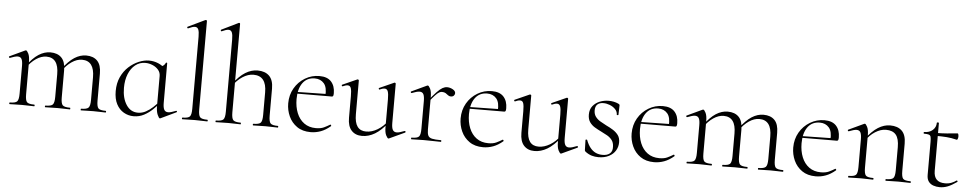

<svg xmlns="http://www.w3.org/2000/svg" viewBox="-41 -1046 6983 1379"><g transform="rotate(5 3451.0 -356.5)"><path d="M560 0Q558 0 558 -6Q558 -12 560 -12Q601 -12 613.5 -25Q626 -38 626 -81V-244Q626 -363 537 -363Q500 -363 462.5 -337.5Q425 -312 396 -269L392 -281Q438 -343 479.5 -369.5Q521 -396 564 -396Q616 -396 644.5 -366.5Q673 -337 673 -275V-81Q673 -38 684.5 -25Q696 -12 738 -12Q741 -12 741 -6Q741 0 738 0Q721 0 698 -1Q675 -2 649 -2Q624 -2 601 -1Q578 0 560 0ZM303 0Q300 0 300 -6Q300 -12 303 -12Q344 -12 356 -25Q368 -38 368 -81V-244Q368 -363 280 -363Q243 -363 205.5 -337.5Q168 -312 139 -269L135 -281Q180 -343 221.5 -369.5Q263 -396 306 -396Q358 -396 386.5 -366.5Q415 -337 415 -275V-81Q415 -38 427 -25Q439 -12 481 -12Q483 -12 483 -6Q483 0 481 0Q463 0 440.5 -1Q418 -2 392 -2Q367 -2 343.5 -1Q320 0 303 0ZM46 0Q43 0 43 -6Q43 -12 46 -12Q87 -12 99 -25Q111 -38 111 -81V-281Q111 -315 103 -330.5Q95 -346 75 -346Q65 -346 51 -342Q37 -338 19 -331Q15 -330 12.5 -335Q10 -340 14 -342L125 -394Q127 -395 130 -395Q137 -395 147.5 -374.5Q158 -354 158 -315V-81Q158 -38 169.5 -25Q181 -12 223 -12Q226 -12 226 -6Q226 0 223 0Q206 0 183 -1Q160 -2 135 -2Q110 -2 86.5 -1Q63 0 46 0Z M940 9Q902 9 869 -10Q836 -29 816.5 -66.5Q797 -104 797 -160Q797 -217 817.5 -261.5Q838 -306 871.5 -336.5Q905 -367 943.5 -383Q982 -399 1017 -399Q1052 -399 1084 -385.5Q1116 -372 1134 -349L1102 -295Q1102 -321 1085.5 -340Q1069 -359 1043.5 -369.5Q1018 -380 992 -380Q951 -380 920 -355.5Q889 -331 871.5 -288Q854 -245 854 -188Q854 -114 885 -66.5Q916 -19 969 -19Q999 -19 1026 -33.5Q1053 -48 1076 -69.5Q1099 -91 1118 -113L1126 -106Q1104 -80 1076.5 -53.5Q1049 -27 1015 -9Q981 9 940 9ZM1130 8Q1123 8 1112.5 -16Q1102 -40 1102 -80V-361Q1116 -368 1124 -374Q1132 -380 1139 -394Q1140 -396 1144 -395Q1148 -394 1148 -392V-106Q1148 -72 1156.5 -56.5Q1165 -41 1185 -41Q1196 -41 1209 -45Q1222 -49 1241 -56Q1246 -58 1248 -53Q1250 -48 1245 -46L1134 7Q1132 8 1130 8Z M1291 0Q1288 0 1288 -6Q1288 -12 1291 -12Q1332 -12 1344 -25Q1356 -38 1356 -81V-600Q1356 -636 1349 -652.5Q1342 -669 1324 -669Q1308 -669 1276 -654Q1272 -652 1269.5 -658Q1267 -664 1271 -665L1394 -724Q1396 -725 1399 -725Q1401 -725 1403.5 -723Q1406 -721 1406 -718V-81Q1406 -39 1417.5 -25.5Q1429 -12 1471 -12Q1474 -12 1474 -6Q1474 0 1471 0Q1454 0 1430.5 -1Q1407 -2 1381 -2Q1356 -2 1332 -1Q1308 0 1291 0Z M1533 0Q1530 0 1530 -6Q1530 -12 1533 -12Q1574 -12 1586 -25Q1598 -38 1598 -81V-600Q1598 -636 1591 -652.5Q1584 -669 1566 -669Q1550 -669 1518 -654Q1514 -652 1511.5 -657.5Q1509 -663 1513 -665L1636 -725Q1637 -725 1637 -725Q1637 -725 1638 -725Q1641 -725 1643 -723Q1645 -721 1645 -718V-81Q1645 -38 1657 -25Q1669 -12 1711 -12Q1713 -12 1713 -6Q1713 0 1711 0Q1693 0 1670.5 -1Q1648 -2 1622 -2Q1597 -2 1573.5 -1Q1550 0 1533 0ZM1802 0Q1799 0 1799 -6Q1799 -12 1802 -12Q1843 -12 1855 -25Q1867 -38 1867 -81V-244Q1867 -363 1773 -363Q1734 -363 1694.5 -337.5Q1655 -312 1626 -269L1622 -281Q1669 -343 1712 -369.5Q1755 -396 1800 -396Q1854 -396 1884 -366.5Q1914 -337 1914 -275V-81Q1914 -38 1926 -25Q1938 -12 1980 -12Q1982 -12 1982 -6Q1982 0 1980 0Q1962 0 1939.5 -1Q1917 -2 1891 -2Q1866 -2 1842.5 -1Q1819 0 1802 0Z M2217 12Q2158 12 2118.5 -15.5Q2079 -43 2059 -87Q2039 -131 2039 -180Q2039 -241 2067 -289.5Q2095 -338 2142.5 -366.5Q2190 -395 2246 -395Q2303 -395 2331 -364Q2359 -333 2359 -281Q2359 -268 2356.5 -262Q2354 -256 2347 -256H2300Q2305 -318 2280.5 -346.5Q2256 -375 2214 -375Q2158 -375 2127 -332.5Q2096 -290 2096 -216Q2096 -160 2114 -115.5Q2132 -71 2167 -45.5Q2202 -20 2252 -20Q2287 -20 2309.5 -30.5Q2332 -41 2353 -54Q2355 -56 2358.5 -51.5Q2362 -47 2360 -44Q2325 -14 2289.5 -1Q2254 12 2217 12ZM2083 -255 2082 -267 2310 -271V-256Z M2587 7Q2539 7 2511 -23.5Q2483 -54 2483 -115V-270Q2483 -311 2477 -328.5Q2471 -346 2454 -346Q2439 -346 2418 -336Q2414 -334 2411.5 -340Q2409 -346 2413 -347L2518 -394Q2520 -395 2522 -395Q2524 -395 2527 -393Q2530 -391 2530 -388V-145Q2530 -84 2551 -55.5Q2572 -27 2614 -27Q2655 -27 2696 -51.5Q2737 -76 2768 -119L2773 -108Q2724 -46 2679 -19.5Q2634 7 2587 7ZM2796 -388V-105Q2796 -71 2804.5 -55.5Q2813 -40 2833 -40Q2844 -40 2857 -44Q2870 -48 2889 -55Q2894 -57 2896 -51.5Q2898 -46 2894 -44L2782 8Q2780 9 2778 9Q2771 9 2760.5 -11.5Q2750 -32 2750 -71V-270Q2750 -311 2743.5 -328.5Q2737 -346 2720 -346Q2705 -346 2684 -336Q2680 -334 2678 -340Q2676 -346 2680 -347L2785 -394Q2787 -395 2788 -395Q2790 -395 2793 -393Q2796 -391 2796 -388Z M3036 -271 3032 -281Q3069 -327 3092.5 -351.5Q3116 -376 3133 -385.5Q3150 -395 3166 -395Q3187 -395 3207 -384Q3227 -373 3227 -357Q3227 -347 3219.5 -339Q3212 -331 3198 -331Q3186 -331 3177.5 -338Q3169 -345 3159 -351.5Q3149 -358 3132 -358Q3123 -358 3112.5 -352.5Q3102 -347 3084.5 -328.5Q3067 -310 3036 -271ZM2943 0Q2940 0 2940 -6Q2940 -12 2943 -12Q2984 -12 2996 -25Q3008 -38 3008 -81V-281Q3008 -315 3000 -330.5Q2992 -346 2972 -346Q2962 -346 2948 -342Q2934 -338 2916 -331Q2912 -330 2909.5 -335Q2907 -340 2911 -342L3022 -394Q3024 -395 3027 -395Q3034 -395 3044.5 -374.5Q3055 -354 3055 -315V-81Q3055 -52 3062 -37Q3069 -22 3090.5 -17Q3112 -12 3155 -12Q3158 -12 3158 -6Q3158 0 3155 0Q3131 0 3099 -1Q3067 -2 3032 -2Q3007 -2 2983.5 -1Q2960 0 2943 0Z M3460 12Q3401 12 3361.5 -15.5Q3322 -43 3302 -87Q3282 -131 3282 -180Q3282 -241 3310 -289.5Q3338 -338 3385.5 -366.5Q3433 -395 3489 -395Q3546 -395 3574 -364Q3602 -333 3602 -281Q3602 -268 3599.5 -262Q3597 -256 3590 -256H3543Q3548 -318 3523.5 -346.5Q3499 -375 3457 -375Q3401 -375 3370 -332.5Q3339 -290 3339 -216Q3339 -160 3357 -115.5Q3375 -71 3410 -45.5Q3445 -20 3495 -20Q3530 -20 3552.5 -30.5Q3575 -41 3596 -54Q3598 -56 3601.5 -51.5Q3605 -47 3603 -44Q3568 -14 3532.5 -1Q3497 12 3460 12ZM3326 -255 3325 -267 3553 -271V-256Z M3830 7Q3782 7 3754 -23.5Q3726 -54 3726 -115V-270Q3726 -311 3720 -328.5Q3714 -346 3697 -346Q3682 -346 3661 -336Q3657 -334 3654.5 -340Q3652 -346 3656 -347L3761 -394Q3763 -395 3765 -395Q3767 -395 3770 -393Q3773 -391 3773 -388V-145Q3773 -84 3794 -55.5Q3815 -27 3857 -27Q3898 -27 3939 -51.5Q3980 -76 4011 -119L4016 -108Q3967 -46 3922 -19.5Q3877 7 3830 7ZM4039 -388V-105Q4039 -71 4047.5 -55.5Q4056 -40 4076 -40Q4087 -40 4100 -44Q4113 -48 4132 -55Q4137 -57 4139 -51.5Q4141 -46 4137 -44L4025 8Q4023 9 4021 9Q4014 9 4003.5 -11.5Q3993 -32 3993 -71V-270Q3993 -311 3986.5 -328.5Q3980 -346 3963 -346Q3948 -346 3927 -336Q3923 -334 3921 -340Q3919 -346 3923 -347L4028 -394Q4030 -395 4031 -395Q4033 -395 4036 -393Q4039 -391 4039 -388Z M4236 -322Q4236 -295 4249.5 -276.5Q4263 -258 4284.5 -245.5Q4306 -233 4329 -221Q4355 -209 4378 -194.5Q4401 -180 4416 -160Q4431 -140 4431 -108Q4431 -76 4415 -49Q4399 -22 4367.5 -5.5Q4336 11 4291 11Q4267 11 4244 4.5Q4221 -2 4197 -20Q4195 -22 4193 -25Q4191 -28 4191 -32L4189 -104Q4189 -107 4194.5 -107.5Q4200 -108 4201 -105Q4214 -71 4231.5 -49.5Q4249 -28 4271 -18Q4293 -8 4320 -8Q4355 -8 4373.5 -24.5Q4392 -41 4390 -74Q4389 -103 4375 -121Q4361 -139 4340 -151Q4319 -163 4296 -174Q4271 -186 4248.5 -199.5Q4226 -213 4211.5 -234Q4197 -255 4197 -288Q4197 -326 4217 -350.5Q4237 -375 4267.5 -387Q4298 -399 4331 -399Q4349 -399 4367 -395.5Q4385 -392 4402 -384Q4411 -380 4411 -373Q4411 -358 4410 -341Q4409 -324 4409 -304Q4409 -302 4403 -302Q4397 -302 4397 -304Q4397 -327 4380.5 -344Q4364 -361 4340.5 -370Q4317 -379 4294 -379Q4267 -379 4251.5 -365Q4236 -351 4236 -322Z M4693 12Q4634 12 4594.5 -15.5Q4555 -43 4535 -87Q4515 -131 4515 -180Q4515 -241 4543 -289.5Q4571 -338 4618.5 -366.5Q4666 -395 4722 -395Q4779 -395 4807 -364Q4835 -333 4835 -281Q4835 -268 4832.5 -262Q4830 -256 4823 -256H4776Q4781 -318 4756.5 -346.5Q4732 -375 4690 -375Q4634 -375 4603 -332.5Q4572 -290 4572 -216Q4572 -160 4590 -115.5Q4608 -71 4643 -45.5Q4678 -20 4728 -20Q4763 -20 4785.5 -30.5Q4808 -41 4829 -54Q4831 -56 4834.5 -51.5Q4838 -47 4836 -44Q4801 -14 4765.5 -1Q4730 12 4693 12ZM4559 -255 4558 -267 4786 -271V-256Z M5443 0Q5441 0 5441 -6Q5441 -12 5443 -12Q5484 -12 5496.5 -25Q5509 -38 5509 -81V-244Q5509 -363 5420 -363Q5383 -363 5345.5 -337.5Q5308 -312 5279 -269L5275 -281Q5321 -343 5362.5 -369.5Q5404 -396 5447 -396Q5499 -396 5527.5 -366.5Q5556 -337 5556 -275V-81Q5556 -38 5567.5 -25Q5579 -12 5621 -12Q5624 -12 5624 -6Q5624 0 5621 0Q5604 0 5581 -1Q5558 -2 5532 -2Q5507 -2 5484 -1Q5461 0 5443 0ZM5186 0Q5183 0 5183 -6Q5183 -12 5186 -12Q5227 -12 5239 -25Q5251 -38 5251 -81V-244Q5251 -363 5163 -363Q5126 -363 5088.5 -337.5Q5051 -312 5022 -269L5018 -281Q5063 -343 5104.5 -369.5Q5146 -396 5189 -396Q5241 -396 5269.5 -366.5Q5298 -337 5298 -275V-81Q5298 -38 5310 -25Q5322 -12 5364 -12Q5366 -12 5366 -6Q5366 0 5364 0Q5346 0 5323.5 -1Q5301 -2 5275 -2Q5250 -2 5226.5 -1Q5203 0 5186 0ZM4929 0Q4926 0 4926 -6Q4926 -12 4929 -12Q4970 -12 4982 -25Q4994 -38 4994 -81V-281Q4994 -315 4986 -330.5Q4978 -346 4958 -346Q4948 -346 4934 -342Q4920 -338 4902 -331Q4898 -330 4895.5 -335Q4893 -340 4897 -342L5008 -394Q5010 -395 5013 -395Q5020 -395 5030.5 -374.5Q5041 -354 5041 -315V-81Q5041 -38 5052.5 -25Q5064 -12 5106 -12Q5109 -12 5109 -6Q5109 0 5106 0Q5089 0 5066 -1Q5043 -2 5018 -2Q4993 -2 4969.5 -1Q4946 0 4929 0Z M5858 12Q5799 12 5759.5 -15.5Q5720 -43 5700 -87Q5680 -131 5680 -180Q5680 -241 5708 -289.5Q5736 -338 5783.5 -366.5Q5831 -395 5887 -395Q5944 -395 5972 -364Q6000 -333 6000 -281Q6000 -268 5997.5 -262Q5995 -256 5988 -256H5941Q5946 -318 5921.5 -346.5Q5897 -375 5855 -375Q5799 -375 5768 -332.5Q5737 -290 5737 -216Q5737 -160 5755 -115.5Q5773 -71 5808 -45.5Q5843 -20 5893 -20Q5928 -20 5950.5 -30.5Q5973 -41 5994 -54Q5996 -56 5999.5 -51.5Q6003 -47 6001 -44Q5966 -14 5930.5 -1Q5895 12 5858 12ZM5724 -255 5723 -267 5951 -271V-256Z M6363 0Q6360 0 6360 -6Q6360 -12 6363 -12Q6404 -12 6416 -25Q6428 -38 6428 -81V-248Q6428 -309 6405 -337Q6382 -365 6333 -365Q6295 -365 6255.5 -340Q6216 -315 6187 -271L6183 -283Q6230 -345 6273 -372Q6316 -399 6360 -399Q6415 -399 6445 -369.5Q6475 -340 6475 -278V-81Q6475 -38 6486.5 -25Q6498 -12 6540 -12Q6543 -12 6543 -6Q6543 0 6540 0Q6523 0 6500 -1Q6477 -2 6452 -2Q6427 -2 6403.5 -1Q6380 0 6363 0ZM6094 0Q6091 0 6091 -6Q6091 -12 6094 -12Q6135 -12 6147 -25Q6159 -38 6159 -81V-281Q6159 -315 6151 -330.5Q6143 -346 6123 -346Q6113 -346 6099 -342Q6085 -338 6067 -331Q6063 -330 6060.5 -335Q6058 -340 6062 -342L6173 -394Q6175 -395 6178 -395Q6185 -395 6195.5 -374.5Q6206 -354 6206 -315V-81Q6206 -38 6217.5 -25Q6229 -12 6271 -12Q6274 -12 6274 -6Q6274 0 6271 0Q6254 0 6231 -1Q6208 -2 6183 -2Q6158 -2 6134.5 -1Q6111 0 6094 0Z M6752 12Q6728 12 6706.5 4.5Q6685 -3 6672 -20.5Q6659 -38 6659 -68V-306Q6659 -331 6656 -342.5Q6653 -354 6642 -357.5Q6631 -361 6607 -361Q6604 -361 6604 -367Q6604 -373 6607 -373Q6645 -373 6668.5 -394Q6692 -415 6692 -447Q6692 -450 6699.5 -450Q6707 -450 6707 -447V-102Q6707 -60 6727.5 -39.5Q6748 -19 6788 -19Q6815 -19 6835.5 -27.5Q6856 -36 6869 -46Q6873 -48 6876 -43.5Q6879 -39 6875 -36Q6838 -10 6810 1Q6782 12 6752 12ZM6845 -338Q6806 -348 6770.5 -350.5Q6735 -353 6695 -353V-374Q6734 -374 6770.5 -377Q6807 -380 6848 -384Q6851 -384 6853 -377.5Q6855 -371 6855 -361Q6855 -354 6852 -345.5Q6849 -337 6845 -338Z"/></g></svg>

Font: Cormorant Infant Light
Style: Regular
Weight: 300
Designer: Christian Thalmann (Catharsis Fonts)
Foundry: Catharsis Fonts
Version: Version 4.001